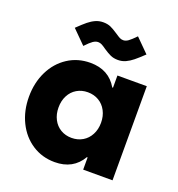

<svg xmlns="http://www.w3.org/2000/svg" viewBox="-134 -841 895 966"><g transform="rotate(20 313.5 -358.5)"><path d="M417 -252Q417 -287.6 402.3 -315.4Q387.7 -343.3 361.8 -358.6Q335.9 -374 302.7 -374Q270 -374 244.1 -358.6Q218.3 -343.3 203.9 -315.4Q189.5 -287.6 189.5 -252Q189.5 -216.3 203.9 -188.5Q218.3 -160.6 244.1 -145.3Q270 -129.9 302.7 -129.9Q335.9 -129.9 361.8 -145.3Q387.7 -160.6 402.3 -188.5Q417 -216.3 417 -252ZM413.1 0V-65.4H409.2Q363.3 13.7 264.6 13.7Q197.3 13.7 144 -21Q90.8 -55.7 61 -116.2Q31.2 -176.8 31.2 -252Q31.2 -327.1 61 -387.7Q90.8 -448.2 144 -482.9Q197.3 -517.6 264.6 -517.6Q363.3 -517.6 409.2 -438.5H413.1V-503.9H570.3V0ZM309.1 -608.4Q294.9 -618.7 285.2 -623.8Q275.4 -628.9 265.1 -628.9Q252 -628.9 238 -619.4Q224.1 -609.9 200.7 -585L129.4 -656.2Q159.2 -685.1 177.2 -699.7Q195.3 -714.4 214.4 -722.9Q233.4 -731.4 255.4 -731.4Q278.3 -731.4 295.2 -723.9Q312 -716.3 334.5 -701.2Q351.1 -689.9 359.9 -685.3Q368.7 -680.7 379.4 -680.7Q392.1 -680.7 405.5 -690.2Q418.9 -699.7 442.9 -724.6L514.2 -653.3Q484.4 -625 466.3 -610.4Q448.2 -595.7 429.2 -586.9Q410.2 -578.1 388.2 -578.1Q365.2 -578.1 348.4 -585.7Q331.5 -593.3 309.1 -608.4Z"/></g></svg>

Font: Wanted Sans ExtraBold
Style: Regular
Weight: 800
Designer: Original Design by Kil Hyung-jin and Kang Hanbin, Wanted Lab, Inc; Hangeul from Source Han Sans by Jang Soo-young and Ka
Foundry: Wanted Lab, Inc.
Version: Version 1.003